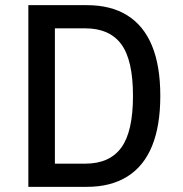

<svg xmlns="http://www.w3.org/2000/svg" viewBox="-20 -725 710 745"><path d="M90 0V-705H317Q411 -705 474.5 -665Q538 -625 570 -547Q602 -469 602 -353Q602 -237 570 -158.5Q538 -80 474 -40Q410 0 317 0ZM193 -90H311Q405 -90 450.5 -152Q496 -214 496 -353Q496 -492 450.5 -553.5Q405 -615 311 -615H193Z"/></svg>

Font: Nunito Sans 7pt Condensed SemiBold
Style: Regular
Weight: 600
Width: 3
Designer: Vernon Adams
Foundry: Vernon Adams
Version: Version 3.101;gftools[0.9.27]